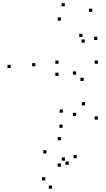

<svg xmlns="http://www.w3.org/2000/svg" viewBox="-20 -772 660 1192"><path d="M587.7 -29.4V-49.4H567.7V-29.4ZM587.7 -376.1V-396.1H567.7V-376.1ZM343.6 -376.1V-396.1H323.6V-376.1ZM343.6 -300.7V-320.7H323.6V-300.7ZM499.5 -269.4V-289.4H479.5V-269.4ZM452.5 -308.7V-328.7H432.5V-308.7ZM452.5 -51.7V-71.7H432.5V-51.7ZM508.2 -118V-138H488.2V-118ZM370.2 -72.3V-92.3H350.2V-72.3ZM199.5 -360.2V-380.2H179.5V-360.2ZM358.1 -643.9V-663.9H338.1V-643.9ZM492 -542.6V-562.6H472V-542.6ZM505.9 -507V-527H485.9V-507ZM584.4 -523.9V-543.9H564.4V-523.9ZM552.8 -698.2V-718.2H532.8V-698.2ZM382.3 -732.4V-752.4H362.3V-732.4ZM46.5 -349.7V-369.7H26.5V-349.7ZM368.6 21.6V1.6H348.6V21.6ZM456.3 210.2V190.2H436.3V210.2ZM358.2 98.9V78.9H338.2V98.9ZM268.6 180.6V160.6H248.6V180.6ZM357.7 263.1V243.1H337.7V263.1ZM406.4 250.9V230.9H386.4V250.9ZM383.4 225.4V205.4H363.4V225.4ZM261.1 348V328H241.1V348ZM302.8 399.8V379.8H282.8V399.8Z"/></svg>

Font: Monaspace Xenon Dots Var
Style: Regular
Weight: 400
Designer: Riley Cran and the Lettermatic Team
Version: Version 1.100 (Monaspace Xenon Dots)